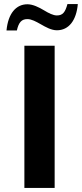

<svg xmlns="http://www.w3.org/2000/svg" viewBox="-20 -925 403 945"><path d="M12 -775H63C72 -815 86 -831 115 -831C135 -831 157 -819 180 -806C206 -791 233 -776 260 -776C319 -776 356 -825 363 -905H312C301 -865 289 -849 260 -849C242 -849 220 -860 197 -874C172 -889 142 -904 115 -904C59 -904 20 -859 12 -775ZM100 -700V0H249V-700Z"/></svg>

Font: Noto Kufi Arabic
Style: Bold
Weight: 700
Designer: Monotype Design Team, David Williams, Khaled Hosny
Foundry: Google LLC
Version: Version 2.109